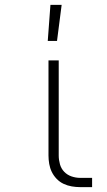

<svg xmlns="http://www.w3.org/2000/svg" viewBox="-20 -768 440 788"><path d="M358 0H309Q292 0 274.5 -3Q257 -6 241 -13.5Q225 -21 212.5 -34Q200 -47 192.5 -62.5Q185 -78 182 -95.5Q179 -113 179 -130V-520H221V-130Q221 -112 226 -94Q231 -76 243.5 -63Q256 -50 273.5 -44Q291 -38 309 -38H358ZM176 -600 187 -748H233L214 -600Z"/></svg>

Font: Iosevka Aile Extralight
Style: Regular
Weight: 200
Designer: Belleve Invis
Foundry: Belleve Invis
Version: Version 31.1.0; ttfautohint (v1.8.4)